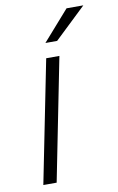

<svg xmlns="http://www.w3.org/2000/svg" viewBox="-83 -769 503 816"><g transform="rotate(-10 168.0 -361.0)"><path d="M94 0H36.5L142 -528.5H199ZM200.5 -593H150L264 -722.5H336.5Z"/></g></svg>

Font: Roberto Sans Light
Style: Italic
Weight: 300
Italic angle: -11°
Designer: Google
Version: Version 1.00;June 11, 2020;FontCreator 12.0.0.2522 64-bit; t